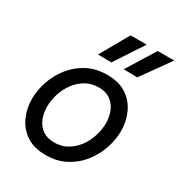

<svg xmlns="http://www.w3.org/2000/svg" viewBox="-187 -917 982 1052"><g transform="rotate(30 304.0 -390.5)"><path d="M256 10Q182 10 133.5 -22.5Q85 -55 61.5 -107.5Q38 -160 38 -220Q38 -276 57.5 -332.5Q77 -389 114.5 -436Q152 -483 206.5 -511.5Q261 -540 331 -540Q406 -540 454 -507.5Q502 -475 525.5 -423Q549 -371 549 -310Q549 -254 529.5 -197.5Q510 -141 472.5 -94Q435 -47 380.5 -18.5Q326 10 256 10ZM262 -73Q308 -73 344 -94Q380 -115 405 -149Q430 -183 443 -224.5Q456 -266 456 -306Q456 -347 442 -381Q428 -415 399 -436Q370 -457 325 -457Q279 -457 243 -436Q207 -415 182 -381Q157 -347 144 -306Q131 -265 131 -224Q131 -184 145 -149.5Q159 -115 188 -94Q217 -73 262 -73ZM434 -791 315 -610 230 -611 332 -791ZM608 -791 479 -610 392 -611 504 -791Z"/></g></svg>

Font: Be Vietnam Pro Variable Thin
Style: Italic
Weight: 100
Italic angle: -12°
Designer: Lam Bao, Tony Le, Vietanh Nguyen
Foundry: Yellow Type Foundry
Version: Version 1.002